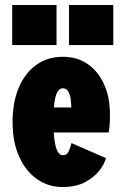

<svg xmlns="http://www.w3.org/2000/svg" viewBox="-20 -740 490 771"><path d="M230.5 11Q174.5 11 129 -20.5Q83.5 -52 57 -110.8Q30.5 -169.5 30.5 -250Q30.5 -328.5 55.2 -387.5Q80 -446.5 125.5 -479.2Q171 -512 232.5 -512Q290 -512 332.2 -482.8Q374.5 -453.5 398 -401.2Q421.5 -349 421.5 -280.5Q421.5 -247.5 419.8 -231.2Q418 -215 416.5 -208H196Q201 -116.5 233 -116.5Q249.5 -116.5 257 -134.8Q264.5 -153 267 -165.5L405.5 -105Q399.5 -81.5 378.5 -54.5Q357.5 -27.5 321 -8.2Q284.5 11 230.5 11ZM232.5 -385.5Q202 -385.5 196.5 -308.5H266V-314Q266 -329 263.2 -345.5Q260.5 -362 253.2 -373.8Q246 -385.5 232.5 -385.5ZM29 -720H207V-559H29ZM257 -720H435V-559H257Z"/></svg>

Font: Trispace Condensed ExtraBold
Style: Regular
Weight: 800
Width: 3
Designer: Tyler Finck
Foundry: Etcetera Type Company
Version: Version 1.210; ttfautohint (v1.8.3)